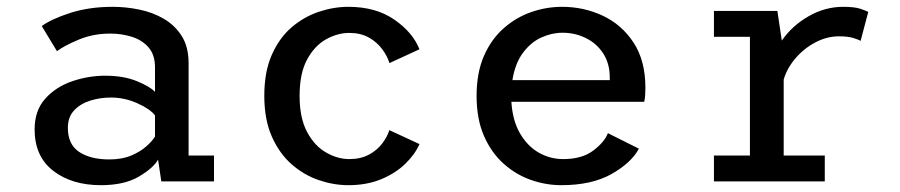

<svg xmlns="http://www.w3.org/2000/svg" viewBox="-20 -532 2640 563"><path d="M276 11Q190.5 11 136 -31.2Q81.5 -73.5 81.5 -152.5Q81.5 -208 112.8 -242.8Q144 -277.5 191.8 -293.8Q239.5 -310 288.5 -310Q342.5 -310 381.5 -294Q420.5 -278 434.5 -262.5V-334.5Q434.5 -371 415.8 -392.8Q397 -414.5 367 -424Q337 -433.5 303.5 -433.5Q253 -433.5 210.8 -415.8Q168.5 -398 147 -382L102.5 -455.5Q129 -475.5 185 -493.8Q241 -512 310.5 -512Q349 -512 388.2 -504Q427.5 -496 460.2 -477Q493 -458 513 -426.2Q533 -394.5 533 -347V-76H607.5V0H453L443.5 -64Q430 -39.5 387.2 -14.2Q344.5 11 276 11ZM300.5 -64.5Q338 -64.5 365 -76Q392 -87.5 409.5 -103.2Q427 -119 434.5 -131.5V-193.5Q421 -212 383.2 -229Q345.5 -246 305 -246Q273.5 -246 244.8 -237Q216 -228 197.5 -208.5Q179 -189 179 -157Q179 -108.5 212.2 -86.5Q245.5 -64.5 300.5 -64.5Z M1001.5 11Q958.5 11 915 -3.8Q871.5 -18.5 835.2 -50.2Q799 -82 777 -131.8Q755 -181.5 755 -251Q755 -321.5 777 -371.2Q799 -421 835.2 -452Q871.5 -483 915 -497.5Q958.5 -512 1001.5 -512Q1082 -512 1136.2 -474.5Q1190.5 -437 1210 -387.5L1122 -347Q1116 -367 1101 -387.5Q1086 -408 1061.8 -421.8Q1037.5 -435.5 1004 -435.5Q970 -435.5 936.2 -416.8Q902.5 -398 880.5 -357.5Q858.5 -317 858.5 -251Q858.5 -186 880.5 -145Q902.5 -104 936.2 -84.8Q970 -65.5 1004 -65.5Q1038 -65.5 1062.2 -78.8Q1086.5 -92 1101.2 -111.8Q1116 -131.5 1121.5 -150.5L1210 -109.5Q1197 -79.5 1168.5 -51.8Q1140 -24 1097.8 -6.5Q1055.5 11 1001.5 11Z M1626 11Q1580.5 11 1536.5 -4.5Q1492.5 -20 1456.5 -52.2Q1420.5 -84.5 1399 -133.8Q1377.5 -183 1377.5 -251Q1377.5 -318.5 1399 -367.8Q1420.5 -417 1456.8 -449Q1493 -481 1537.5 -496.5Q1582 -512 1628 -512Q1692 -512 1747.8 -485.8Q1803.5 -459.5 1838 -406.8Q1872.5 -354 1872.5 -274.5Q1872.5 -265 1871.8 -253.2Q1871 -241.5 1869 -233.5H1479.5Q1483 -178 1505 -140.5Q1527 -103 1560.2 -84.2Q1593.5 -65.5 1631.5 -65.5Q1687 -65.5 1720 -90.8Q1753 -116 1762.5 -141.5L1853.5 -96Q1830.5 -54 1772.8 -21.5Q1715 11 1626 11ZM1629.5 -436Q1598 -436 1567.2 -422Q1536.5 -408 1513.5 -377.2Q1490.5 -346.5 1482.5 -297H1768V-305Q1768 -345.5 1749 -375Q1730 -404.5 1698.2 -420.2Q1666.5 -436 1629.5 -436Z M2073.5 0V-76H2179V-424H2073.5V-500H2259.5L2272.5 -413Q2302.5 -456.5 2350.8 -484.2Q2399 -512 2452.5 -512Q2486 -512 2503 -506.2Q2520 -500.5 2526 -497L2503.5 -412Q2498.5 -415.5 2482.5 -420.5Q2466.5 -425.5 2440 -425.5Q2404 -425.5 2370 -407.2Q2336 -389 2311.5 -359.8Q2287 -330.5 2278 -298.5V-76H2398.5V0Z"/></svg>

Font: Trispace
Style: Regular
Weight: 400
Designer: Tyler Finck
Foundry: Etcetera Type Company
Version: Version 1.210; ttfautohint (v1.8.3)